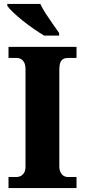

<svg xmlns="http://www.w3.org/2000/svg" viewBox="-20 -951 429 971"><path d="M23 0V-56H66Q76 -56 86 -61.5Q96 -67 102.5 -78.5Q109 -90 109 -109V-600Q109 -622 102.5 -634.5Q96 -647 86 -652.5Q76 -658 66 -658H23V-714H367V-658H323Q310 -658 300 -652.5Q290 -647 285 -634.5Q280 -622 280 -600V-111Q280 -92 286 -80Q292 -68 301.5 -62Q311 -56 323 -56H367V0ZM203 -771Q180 -785 151.5 -804.5Q123 -824 95.5 -846Q68 -868 47 -888Q26 -908 17 -921V-931H184Q194 -909 211.5 -882Q229 -855 247.5 -829Q266 -803 279 -784V-771Z"/></svg>

Font: Noto Serif Khmer SemiCondensed ExtraBold
Style: Regular
Weight: 800
Width: 4
Designer: Danh Hong and the Monotype Design Team
Foundry: Monotype Imaging Inc.
Version: Version 2.004